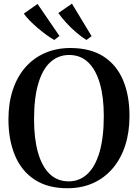

<svg xmlns="http://www.w3.org/2000/svg" viewBox="-20 -1014 752 1046"><path d="M349.5 11.5Q240 12 168 -35.8Q96 -83.5 61 -168.2Q26 -253 26 -363.5Q26 -452.5 49.8 -524.2Q73.5 -596 118 -647Q162.5 -698 225 -725.2Q287.5 -752.5 364.5 -752.5Q473.5 -752 544.5 -706Q615.5 -660 650.5 -577Q685.5 -494 685.5 -382.5Q685.5 -293.5 662 -221.2Q638.5 -149 594.2 -97Q550 -45 488.2 -17Q426.5 11 349.5 11.5ZM354.5 -26Q413 -26 456 -66Q499 -106 522.2 -185.2Q545.5 -264.5 545.5 -382.5Q545.5 -484 524.2 -558.5Q503 -633 461 -673.8Q419 -714.5 357 -714.5Q298 -714.5 255 -676Q212 -637.5 188.8 -559.5Q165.5 -481.5 165.5 -363.5Q165.5 -259.5 186.8 -183.8Q208 -108 250 -67Q292 -26 354.5 -26ZM275 -796.5Q256.5 -807 233.2 -823.8Q210 -840.5 186.2 -860.8Q162.5 -881 142.2 -901.5Q122 -922 110 -940L184.5 -992.5L304 -818L276 -796.5ZM450.5 -796.5Q425.5 -811.5 396 -836.8Q366.5 -862 340.2 -890.8Q314 -919.5 298 -943L372 -994L479 -817L451.5 -796.5Z"/></svg>

Font: Merriweather 96pt SemiBold
Style: Regular
Weight: 600
Version: Version 2.100